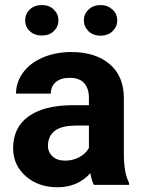

<svg xmlns="http://www.w3.org/2000/svg" viewBox="-20 -749 576 778"><path d="M360.4 0Q350.6 -19 346.2 -47.4Q294.9 9.8 212.9 9.8Q135.3 9.8 84.2 -35.2Q33.2 -80.1 33.2 -148.4Q33.2 -232.4 95.5 -277.3Q157.7 -322.3 275.4 -322.8H340.3V-353Q340.3 -389.6 321.5 -411.6Q302.7 -433.6 262.2 -433.6Q226.6 -433.6 206.3 -416.5Q186 -399.4 186 -369.6H44.9Q44.9 -415.5 73.2 -454.6Q101.6 -493.7 153.3 -515.9Q205.1 -538.1 269.5 -538.1Q367.2 -538.1 424.6 -489Q481.9 -439.9 481.9 -351.1V-122.1Q482.4 -46.9 502.9 -8.3V0ZM243.7 -98.1Q274.9 -98.1 301.3 -112.1Q327.6 -126 340.3 -149.4V-240.2H287.6Q181.6 -240.2 174.8 -167L174.3 -158.7Q174.3 -132.3 192.9 -115.2Q211.4 -98.1 243.7 -98.1ZM82 -666.5Q82 -692.9 100.8 -710.7Q119.6 -728.5 149.4 -728.5Q179.7 -728.5 198.2 -710.2Q216.8 -691.9 216.8 -666.5Q216.8 -641.1 198.2 -623Q179.7 -605 149.4 -605Q120.6 -605 101.3 -622.3Q82 -639.6 82 -666.5ZM319.8 -666.5Q319.8 -692.4 339.1 -710.4Q358.4 -728.5 387.2 -728.5Q415.5 -728.5 435.3 -710.7Q455.1 -692.9 455.1 -666.5Q455.1 -641.1 436.3 -622.8Q417.5 -604.5 387.2 -604.5Q356.9 -604.5 338.4 -622.8Q319.8 -641.1 319.8 -666.5Z"/></svg>

Font: RobotoInd
Style: Bold
Weight: 700
Designer: Google
Version: Version 2.001150; 2014